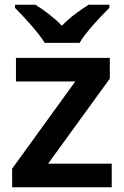

<svg xmlns="http://www.w3.org/2000/svg" viewBox="-20 -786 522 806"><path d="M168 -606H314C340 -651 402 -716 439 -753V-766H352C317 -744 274 -714 240 -678C205 -714 164 -744 129 -766H43V-753C80 -716 140 -651 168 -606ZM449 0V-99H182L441 -456V-543H47V-444H296L31 -78V0Z"/></svg>

Font: Noto Kufi Arabic SemiBold
Style: Regular
Weight: 600
Designer: Monotype Design Team, David Williams, Khaled Hosny
Foundry: Google LLC
Version: Version 2.109